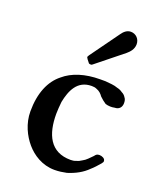

<svg xmlns="http://www.w3.org/2000/svg" viewBox="-137 -804 747 901"><g transform="rotate(20 237.0 -353.0)"><path d="M419 -125C405.6 -125 401.4 -119.2 396 -112L375 -91C368 -84 360 -78 352 -74C343 -68 335 -64 326 -62C317 -58 308 -57 299 -57C196.4 -57 162 -135.2 162 -237C162 -256 164 -276 166 -298C177.8 -357.1 202.5 -417 274 -417C284 -417 292 -416 300 -412C313.8 -407.4 324.5 -397.2 332 -386C342.4 -375.6 351.7 -368.2 364 -360C371 -358 379 -356 388 -356C395 -356 402 -356 410 -358C430.6 -358 444 -371.4 444 -393C444 -404 442 -413 436 -420C432 -427 425 -434 416 -438C408 -444 399 -448 389 -450C371.1 -457.2 348.5 -457.8 327 -460H301C225.9 -460 163.7 -440.2 122 -404C72.4 -364.8 44 -298.1 44 -207C44 -145.6 71 -92.2 102 -56C132.6 -20.2 181.6 13 244 13C265 13 285 10 304 6C343.4 -6.4 375.6 -23.6 402 -50C416 -62 429 -77 442 -92C445 -96 447 -99 448 -101V-106C448 -118 431.6 -125 419 -125ZM360 -719C340.4 -719 326.3 -705.8 316 -691L212 -547C211 -546 210 -544 210 -543C208 -542 208 -540 208 -538C208 -536 208 -534 210 -533C210 -532 211 -530 212 -529L223 -515C224.7 -511.5 228.3 -510 234 -510H238C240 -511 241 -512 243 -513L375 -619C388.2 -630.3 405 -647.2 405 -673C405 -699.1 385.3 -719 360 -719Z"/></g></svg>

Font: fbb
Style: Bold
Weight: 400
Designer: David J. Perry, Michael Sharpe
Version: Version 1.045